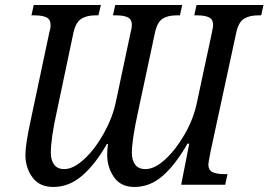

<svg xmlns="http://www.w3.org/2000/svg" viewBox="-20 -734 1067 763"><path d="M81 -119Q81 -160 102 -256L176 -605Q181 -620 181 -634Q181 -657 164.5 -665Q148 -673 117 -673H105L114 -714H381L371 -673H359Q324 -673 302 -658.5Q280 -644 271 -600L205 -287Q182 -184 182 -126Q182 -98 195 -80Q208 -62 235 -62Q272 -62 315 -102Q358 -142 392.5 -204Q427 -266 440 -327L499 -605Q504 -622 504 -634Q504 -657 488 -665Q472 -673 441 -673H429L438 -714H704L695 -673H682Q647 -673 626 -659.5Q605 -646 596 -605L528 -287Q504 -177 504 -126Q504 -98 517 -80Q530 -62 558 -62Q595 -62 637.5 -101.5Q680 -141 714.5 -201.5Q749 -262 762 -324L822 -604Q827 -629 827 -634Q827 -657 810.5 -665Q794 -673 763 -673H752L761 -714H1027L1018 -673H1007Q971 -673 949.5 -659.5Q928 -646 919 -605L817 -133Q808 -87 808 -81Q808 -58 824.5 -50Q841 -42 873 -42H884L875 0H700L732 -163H725Q677 -79 626.5 -35Q576 9 514 9Q460 9 433 -30Q406 -69 406 -119Q406 -139 409 -162H405Q358 -80 306 -35.5Q254 9 192 9Q137 9 109 -29Q81 -67 81 -119Z"/></svg>

Font: Noto Serif Narrow
Style: Italic
Weight: 400
Width: 4
Italic angle: -12°
Designer: Monotype Design Team
Foundry: Monotype Imaging Inc.
Version: Version 1.001